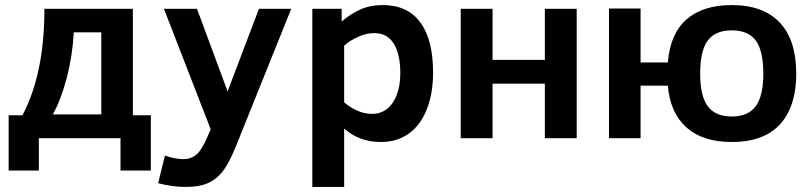

<svg xmlns="http://www.w3.org/2000/svg" viewBox="-20 -547 3209 760"><path d="M14.2 127.9V-90.8H68.8Q110.8 -168.9 133.3 -274.4Q155.8 -379.9 155.8 -512.2H505.9V-90.8H577.1V127.9H457V0H133.8V127.9ZM380.9 -418.9H272Q267.1 -325.7 243.7 -237.1Q220.2 -148.4 189 -94.2H380.9Z M632.8 68.8Q673.8 83 706.5 83Q734.9 83 756.3 65.9Q777.8 48.8 800.8 -4.9L814 -35.2L628.9 -512.2H759.8L880.9 -185.1L1004.9 -512.2H1132.8L912.6 35.2Q885.7 101.1 860.4 132.8Q835 164.6 801 178.7Q767.1 192.9 715.8 192.9Q660.2 192.9 606 178.2Z M1694.3 -259.8Q1694.3 -177.2 1669.4 -114.3Q1644.5 -51.3 1598.1 -18.1Q1551.8 15.1 1487.3 15.1Q1402.3 15.1 1342.3 -38.1V192.9H1216.3V-512.2H1332.5V-461.9Q1367.7 -492.2 1406.5 -509.5Q1445.3 -526.9 1495.6 -526.9Q1592.8 -526.9 1643.6 -458.5Q1694.3 -390.1 1694.3 -259.8ZM1564.5 -257.8Q1564.5 -332.5 1538.6 -374.3Q1512.7 -416 1461.4 -416Q1430.7 -416 1398.2 -401.6Q1365.7 -387.2 1342.3 -366.2V-142.1Q1362.3 -124 1391.8 -110.1Q1421.4 -96.2 1452.6 -96.2Q1504.4 -96.2 1534.4 -140.4Q1564.5 -184.6 1564.5 -257.8Z M2262.7 0H2136.7V-215.8H1929.7V0H1803.7V-512.2H1929.7V-310.1H2136.7V-512.2H2262.7Z M2515.6 0H2390.6V-513.2H2515.6V-299.8H2623.5Q2632.8 -413.6 2697.5 -470.2Q2762.2 -526.9 2876.5 -526.9Q3001.5 -526.9 3066.7 -457.5Q3131.8 -388.2 3131.8 -254.9Q3131.8 -168.9 3102.8 -107.7Q3073.7 -46.4 3017.1 -15.6Q2960.4 15.1 2876.5 15.1Q2761.7 15.1 2697.3 -42.5Q2632.8 -100.1 2623.5 -208H2515.6ZM3001.5 -254.9Q3001.5 -346.2 2971.7 -386.5Q2941.9 -426.8 2876.5 -426.8Q2811.5 -426.8 2781.5 -386.5Q2751.5 -346.2 2751.5 -254.9Q2751.5 -167 2781.5 -126.5Q2811.5 -85.9 2876.5 -85.9Q2941.9 -85.9 2971.7 -127Q3001.5 -168 3001.5 -254.9Z"/></svg>

Font: Clear Sans
Style: Bold
Weight: 700
Foundry: Intel Corporation
Version: Version 1.00